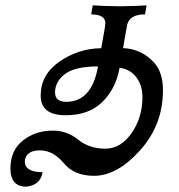

<svg xmlns="http://www.w3.org/2000/svg" viewBox="-20 -655 675 726"><path d="M230.5 -270Q327.1 -270 350.6 -403.8Q264.2 -403.8 226.6 -375.7Q189 -347.7 188 -306.2Q188 -270 230.5 -270ZM79.6 50.8Q19.5 50.8 19.5 -18.1Q19.5 -86.9 66.9 -124Q114.3 -161.1 179.2 -161.1Q233.9 -161.1 275.6 -127Q317.4 -92.8 378.4 -92.8Q436.5 -92.8 477.5 -151.6Q518.6 -210.4 518.6 -287.6Q518.6 -332.5 495.1 -363.3Q471.7 -394 432.1 -398.4Q418.5 -320.3 367.4 -269.8Q316.4 -219.2 228 -219.2Q133.8 -219.2 133.8 -293.9Q133.8 -373 205.3 -422.4Q276.9 -471.7 362.8 -472.7Q378.4 -557.6 378.4 -566.9Q378.4 -600.6 324.7 -600.6L330.6 -634.8Q373.5 -631.8 433.1 -631.3Q492.7 -631.8 534.2 -634.8L528.3 -600.6Q467.8 -600.6 460.2 -558.1Q452.6 -515.6 445.3 -473.1Q515.6 -470.2 563 -418Q596.2 -380.9 596.2 -314Q596.2 -182.6 509.5 -86.4Q422.9 9.8 335.4 9.8Q260.7 9.8 220.9 -38.3Q181.2 -86.4 130.9 -86.4Q78.1 -86.4 73.7 -45.4Q73.7 -3.9 141.1 -3.9Q132.8 45.4 79.6 50.8Z"/></svg>

Font: Kelvinch
Style: Italic
Weight: 400
Italic angle: -10°
Designer: Paul James Miller
Foundry: High-Logic / Made with FontCreator
Version: Version 3.40;July 22, 2017;FontCreator 11.0.0.2388 64-bit